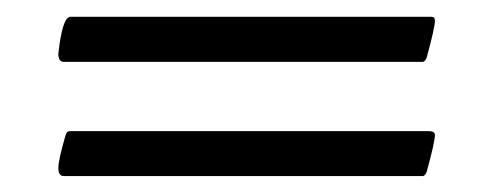

<svg xmlns="http://www.w3.org/2000/svg" viewBox="-20 -328 598 233"><path d="M507.8 -164.1Q507.8 -156.2 498 -120.1Q497.1 -117.2 495.6 -115.7Q494.1 -114.3 493.2 -114.3H492.2H57.6Q50.8 -114.3 50.8 -124Q50.8 -133.8 59.6 -164.1Q60.5 -167 62 -168Q63.5 -168.9 64.5 -168.9H66.4H500Q507.8 -168.9 507.8 -164.1ZM50.8 -262.7Q55.7 -307.6 65.4 -307.6H503.9Q507.8 -307.6 507.8 -302.7Q507.8 -294.9 498 -258.8Q497.1 -255.9 495.6 -254.4Q494.1 -252.9 493.2 -252.9H492.2H57.6Q50.8 -252.9 50.8 -262.7Z"/></svg>

Font: Crimson Text
Style: Regular
Weight: 400
Version: Version 0.13